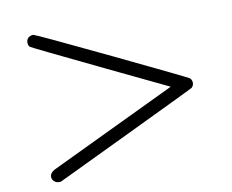

<svg xmlns="http://www.w3.org/2000/svg" viewBox="-75 -683 1043 863"><g transform="rotate(-10 447.0 -251.0)"><path d="M127 85Q114 85 105 76Q96 68 96 55Q96 39 116 27Q117 26 160 6Q235 -30 429 -122.5Q623 -215 696 -250Q504 -342 427 -379Q105 -534 103 -537Q96 -544 96 -557Q96 -570 105 -579Q115 -587 128 -587Q137 -586 461 -431Q784 -276 788 -272Q797 -263 797 -250Q797 -238 788 -229Q785 -226 459 -70L135 85Z"/></g></svg>

Font: KaTeX_Main
Style: Bold
Weight: 700
Version: Version